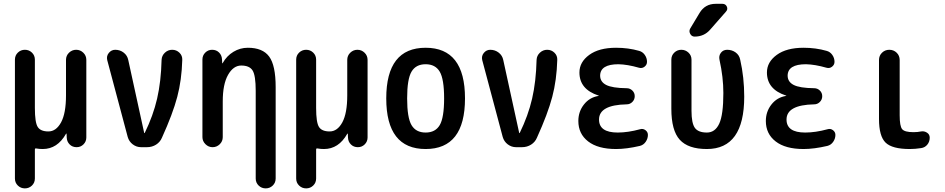

<svg xmlns="http://www.w3.org/2000/svg" viewBox="-20 -785 5040 1024"><path d="M59.6 167V-466.8Q59.6 -489.3 75.2 -504.4Q90.8 -519.5 112.8 -519.5Q134.8 -519.5 150.4 -504.4Q166 -489.3 166 -466.8V-209Q166 -131.8 181.2 -107.9Q196.3 -84 238.3 -84Q279.3 -84 305.7 -132.3Q332 -180.7 332 -276.4V-465.8Q332 -488.3 348.1 -503.9Q364.3 -519.5 386.2 -519.5Q408.2 -519.5 424.3 -503.9Q440.4 -488.3 440.4 -465.8V-51.8Q440.4 -30.3 425.3 -15.1Q410.2 0 388.7 0Q366.2 0 351.6 -14.6Q336.9 -29.3 335.9 -50.8L335 -72.3H334Q332 -72.3 332 -71.3Q286.1 9.8 208 9.8Q189.5 9.8 173.8 6.8Q166 4.9 166 12.7V167Q166 189.5 150.4 204.6Q134.8 219.7 112.8 219.7Q90.8 219.7 75.2 204.6Q59.6 189.5 59.6 167Z M661.1 -54.7 551.8 -464.8Q546.9 -486.3 560.5 -502.9Q574.2 -519.5 594.7 -519.5Q620.1 -519.5 639.6 -504.4Q659.2 -489.3 664.1 -464.8L749 -76.2Q749 -75.2 750 -75.2Q752 -75.2 752 -76.2Q796.9 -168 817.9 -258.8Q838.9 -349.6 841.8 -465.8Q842.8 -488.3 859.4 -503.9Q876 -519.5 898.4 -519.5Q920.9 -519.5 937 -503.9Q953.1 -488.3 952.1 -465.8Q949.2 -358.4 925.3 -268.1Q901.4 -177.7 843.8 -50.8Q834 -27.3 812.5 -13.7Q791 0 763.7 0H732.4Q708 0 688 -15.1Q668 -30.3 661.1 -54.7Z M1059.6 -53.7V-467.8Q1059.6 -489.3 1074.7 -504.4Q1089.8 -519.5 1111.3 -519.5Q1133.8 -519.5 1148.4 -504.9Q1163.1 -490.2 1164.1 -467.8L1165 -448.2Q1165 -447.3 1166 -447.3Q1168 -447.3 1168 -449.2Q1189.5 -487.3 1225.1 -508.8Q1260.7 -530.3 1301.8 -530.3Q1380.9 -530.3 1415.5 -483.4Q1450.2 -436.5 1450.2 -320.3V167Q1450.2 189.5 1434.6 204.6Q1418.9 219.7 1397 219.7Q1375 219.7 1359.4 204.6Q1343.8 189.5 1343.8 167V-300.8Q1343.8 -382.8 1327.1 -409.2Q1310.5 -435.5 1266.6 -435.5Q1224.6 -435.5 1196.3 -385.7Q1168 -335.9 1168 -244.1V-53.7Q1168 -31.2 1151.9 -15.6Q1135.7 0 1113.8 0Q1091.8 0 1075.7 -16.1Q1059.6 -32.2 1059.6 -53.7Z M1559.6 167V-466.8Q1559.6 -489.3 1575.2 -504.4Q1590.8 -519.5 1612.8 -519.5Q1634.8 -519.5 1650.4 -504.4Q1666 -489.3 1666 -466.8V-209Q1666 -131.8 1681.2 -107.9Q1696.3 -84 1738.3 -84Q1779.3 -84 1805.7 -132.3Q1832 -180.7 1832 -276.4V-465.8Q1832 -488.3 1848.1 -503.9Q1864.3 -519.5 1886.2 -519.5Q1908.2 -519.5 1924.3 -503.9Q1940.4 -488.3 1940.4 -465.8V-51.8Q1940.4 -30.3 1925.3 -15.1Q1910.2 0 1888.7 0Q1866.2 0 1851.6 -14.6Q1836.9 -29.3 1835.9 -50.8L1835 -72.3H1834Q1832 -72.3 1832 -71.3Q1786.1 9.8 1708 9.8Q1689.5 9.8 1673.8 6.8Q1666 4.9 1666 12.7V167Q1666 189.5 1650.4 204.6Q1634.8 219.7 1612.8 219.7Q1590.8 219.7 1575.2 204.6Q1559.6 189.5 1559.6 167Z M2325.2 -402.8Q2301.8 -442.4 2250 -442.4Q2198.2 -442.4 2174.8 -402.8Q2151.4 -363.3 2151.4 -260.3Q2151.4 -157.2 2174.8 -117.7Q2198.2 -78.1 2250 -78.1Q2301.8 -78.1 2325.2 -117.7Q2348.6 -157.2 2348.6 -260.3Q2348.6 -363.3 2325.2 -402.8ZM2460 -260.3Q2460 9.8 2250 9.8Q2040 9.8 2040 -260.3Q2040 -530.3 2250 -530.3Q2460 -530.3 2460 -260.3Z M2661.1 -54.7 2551.8 -464.8Q2546.9 -486.3 2560.5 -502.9Q2574.2 -519.5 2594.7 -519.5Q2620.1 -519.5 2639.6 -504.4Q2659.2 -489.3 2664.1 -464.8L2749 -76.2Q2749 -75.2 2750 -75.2Q2752 -75.2 2752 -76.2Q2796.9 -168 2817.9 -258.8Q2838.9 -349.6 2841.8 -465.8Q2842.8 -488.3 2859.4 -503.9Q2876 -519.5 2898.4 -519.5Q2920.9 -519.5 2937 -503.9Q2953.1 -488.3 2952.1 -465.8Q2949.2 -358.4 2925.3 -268.1Q2901.4 -177.7 2843.8 -50.8Q2834 -27.3 2812.5 -13.7Q2791 0 2763.7 0H2732.4Q2708 0 2688 -15.1Q2668 -30.3 2661.1 -54.7Z M3171.9 -273.4Q3173.8 -273.4 3173.8 -274.4Q3173.8 -275.4 3171.9 -275.4Q3070.3 -308.6 3070.3 -398.4Q3070.3 -454.1 3122.6 -492.2Q3174.8 -530.3 3265.6 -530.3Q3331.1 -530.3 3388.7 -513.7Q3407.2 -508.8 3418.9 -492.2Q3430.7 -475.6 3430.7 -455.1Q3430.7 -439.5 3417.5 -429.2Q3404.3 -418.9 3387.7 -423.8Q3326.2 -441.4 3278.3 -442.4Q3181.6 -442.4 3180.7 -381.8Q3180.7 -348.6 3212.9 -332Q3245.1 -315.4 3322.3 -314.5Q3339.8 -314.5 3352.5 -302.2Q3365.2 -290 3365.2 -272Q3365.2 -253.9 3352.5 -241.2Q3339.8 -228.5 3322.3 -228.5Q3174.8 -225.6 3174.8 -147.5Q3174.8 -78.1 3274.4 -78.1Q3329.1 -78.1 3393.6 -95.7Q3409.2 -100.6 3422.4 -90.8Q3435.5 -81.1 3435.5 -65.4Q3435.5 -45.9 3423.8 -28.8Q3412.1 -11.7 3392.6 -6.8Q3321.3 9.8 3265.6 9.8Q3168.9 9.8 3116.7 -30.8Q3064.5 -71.3 3064.5 -139.6Q3064.5 -189.5 3094.2 -227.5Q3124 -265.6 3171.9 -273.4Z M3750 9.8Q3650.4 9.8 3605.5 -39.6Q3560.5 -88.9 3560.5 -205.1V-466.8Q3560.5 -489.3 3576.2 -504.4Q3591.8 -519.5 3613.8 -519.5Q3635.7 -519.5 3651.9 -504.4Q3668 -489.3 3668 -466.8V-194.3Q3668 -127.9 3686 -103Q3704.1 -78.1 3750 -78.1Q3793.9 -78.1 3815.9 -125.5Q3837.9 -172.9 3837.9 -289.1Q3837.9 -373 3817.4 -465.8Q3812.5 -487.3 3824.7 -503.4Q3836.9 -519.5 3858.4 -519.5Q3883.8 -519.5 3903.3 -505.4Q3922.9 -491.2 3927.7 -466.8Q3949.2 -372.1 3949.2 -269.5Q3949.2 9.8 3750 9.8ZM3796.9 -764.6H3833Q3849.6 -764.6 3856.4 -750Q3863.3 -735.4 3851.6 -722.7L3767.6 -627Q3735.4 -589.8 3684.6 -589.8Q3668.9 -589.8 3661.1 -604.5Q3653.3 -619.1 3661.1 -632.8L3710.9 -715.8Q3740.2 -764.6 3796.9 -764.6Z M4171.9 -273.4Q4173.8 -273.4 4173.8 -274.4Q4173.8 -275.4 4171.9 -275.4Q4070.3 -308.6 4070.3 -398.4Q4070.3 -454.1 4122.6 -492.2Q4174.8 -530.3 4265.6 -530.3Q4331.1 -530.3 4388.7 -513.7Q4407.2 -508.8 4418.9 -492.2Q4430.7 -475.6 4430.7 -455.1Q4430.7 -439.5 4417.5 -429.2Q4404.3 -418.9 4387.7 -423.8Q4326.2 -441.4 4278.3 -442.4Q4181.6 -442.4 4180.7 -381.8Q4180.7 -348.6 4212.9 -332Q4245.1 -315.4 4322.3 -314.5Q4339.8 -314.5 4352.5 -302.2Q4365.2 -290 4365.2 -272Q4365.2 -253.9 4352.5 -241.2Q4339.8 -228.5 4322.3 -228.5Q4174.8 -225.6 4174.8 -147.5Q4174.8 -78.1 4274.4 -78.1Q4329.1 -78.1 4393.6 -95.7Q4409.2 -100.6 4422.4 -90.8Q4435.5 -81.1 4435.5 -65.4Q4435.5 -45.9 4423.8 -28.8Q4412.1 -11.7 4392.6 -6.8Q4321.3 9.8 4265.6 9.8Q4168.9 9.8 4116.7 -30.8Q4064.5 -71.3 4064.5 -139.6Q4064.5 -189.5 4094.2 -227.5Q4124 -265.6 4171.9 -273.4Z M4832 9.8Q4738.3 9.8 4703.1 -24.4Q4668 -58.6 4668 -150.4V-464.8Q4668 -488.3 4684.1 -503.9Q4700.2 -519.5 4723.1 -519.5Q4746.1 -519.5 4762.2 -503.9Q4778.3 -488.3 4778.3 -464.8V-169.9Q4778.3 -112.3 4791.5 -96.2Q4804.7 -80.1 4851.6 -80.1Q4874 -80.1 4892.6 -84Q4909.2 -86.9 4923.8 -77.6Q4938.5 -68.4 4938.5 -50.8Q4938.5 -29.3 4925.8 -13.7Q4913.1 2 4892.6 4.9Q4861.3 9.8 4832 9.8Z"/></svg>

Font: Rounded Mgen+ 2m medium
Style: Regular
Weight: 500
Designer: [Source Han Sans]
Ryoko NISHIZUKA  (kana & ideographs); Paul D. Hunt (Latin, Greek & Cyrillic); Wenlong ZHANG  (bopomofo
Version: Version 1.059.20150602